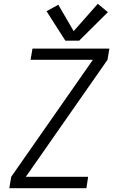

<svg xmlns="http://www.w3.org/2000/svg" viewBox="-20 -991 616 1011"><path d="M29 0H435L444 -60H116L546 -676L556 -735H151L141 -676H469L39 -60ZM324 -777H397L548 -927L495 -971L368 -827L287 -966L225 -932Z"/></svg>

Font: Iosevka Sparkle Light Oblique
Style: Regular
Weight: 300
Italic angle: -9°
Designer: Belleve Invis
Foundry: Belleve Invis
Version: Version 4.5.0; ttfautohint (v1.8.3)